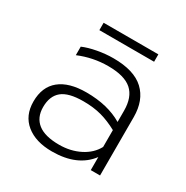

<svg xmlns="http://www.w3.org/2000/svg" viewBox="-147 -738 852 878"><g transform="rotate(30 279.0 -299.0)"><path d="M153 -613H442V-574H153ZM55 -141Q55 -218 104 -258Q153 -298 245 -298Q358 -298 435 -252V-311Q435 -383 396 -417.5Q357 -452 271 -452Q191 -452 117 -421V-466Q147 -479 190 -487Q233 -495 274 -495Q383 -495 435.5 -446Q488 -397 488 -308V0H439V-69Q376 15 242 15Q156 15 105.5 -26Q55 -67 55 -141ZM435 -120V-209Q391 -233 349 -244.5Q307 -256 253 -256Q175 -256 140.5 -227.5Q106 -199 106 -141Q106 -86 143 -57Q180 -28 255 -28Q315 -28 363.5 -52.5Q412 -77 435 -120Z"/></g></svg>

Font: Prompt ExtraLight
Style: Regular
Weight: 275
Designer: Katatrad Team
Foundry: CadsonDemak
Version: Version 1.001